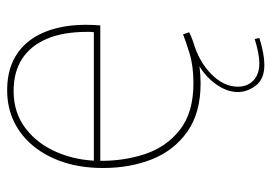

<svg xmlns="http://www.w3.org/2000/svg" viewBox="-131 -439 758 536"><g transform="rotate(-90 248.0 -171.0)"><path d="M283 10Q201 10 148.5 -27Q96 -64 71.5 -125.5Q47 -187 47 -262Q47 -323 63 -372Q79 -421 108 -456.5Q137 -492 176.5 -511Q216 -530 264 -530Q313 -530 349 -512Q385 -494 408 -460Q431 -426 440.5 -378Q450 -330 445 -270H62L67 -274Q66 -205 86 -145Q106 -85 154 -47.5Q202 -10 284 -10Q332 -10 367.5 -21Q403 -32 420 -39L426 -22Q407 -12 368 -1Q329 10 283 10ZM63 -288H426Q427 -294 427 -299.5Q427 -305 427 -307Q427 -374 407.5 -419.5Q388 -465 351.5 -488.5Q315 -512 262 -512Q201 -512 157.5 -478.5Q114 -445 91 -391Q68 -337 67 -275ZM335 188Q295 188 277 164Q259 140 259 114Q259 76 293 38Q327 0 385 -16L397 -10Q343 6 308.5 40.5Q274 75 274 114Q274 141 291.5 157.5Q309 174 339 174Q353 174 370.5 170.5Q388 167 407 161L410 174Q388 181 369 184.5Q350 188 335 188Z"/></g></svg>

Font: Murecho Thin
Style: Regular
Weight: 100
Designer: Neil Summerour
Foundry: Positype
Version: Version 1.010